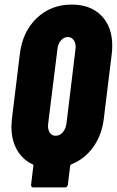

<svg xmlns="http://www.w3.org/2000/svg" viewBox="-20 -728 511 840"><path d="M471 -529Q471 -505 469 -493L434 -207Q425 -136 387.5 -84Q350 -32 292 -9Q289 -7 287 -3L277 80Q276 85 272.5 88.5Q269 92 264 92H126Q121 92 118 88.5Q115 85 116 80L126 -3Q128 -6 123 -9Q79 -29 54.5 -72Q30 -115 30 -173Q30 -183 32 -207L67 -493Q79 -590 141 -649Q203 -708 294 -708Q376 -708 423.5 -659.5Q471 -611 471 -529ZM191 -189 190 -178Q190 -158 199 -146Q208 -134 223 -134Q242 -134 255 -149.5Q268 -165 271 -189L310 -511L311 -522Q311 -542 301.5 -554Q292 -566 276 -566Q259 -566 246 -550.5Q233 -535 231 -511Z"/></svg>

Font: Barlow Condensed ExtraBold
Style: Italic
Weight: 800
Width: 3
Italic angle: -7°
Designer: Jeremy Tribby
Foundry: Tribby Type
Version: Version 1.408